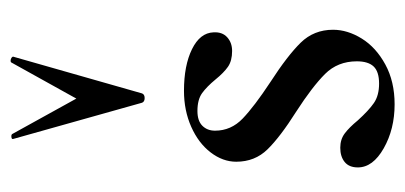

<svg xmlns="http://www.w3.org/2000/svg" viewBox="-226 -546 782 371"><g transform="rotate(-90 165.5 -360.0)"><path d="M28 -60Q28 -77 38.5 -85.5Q49 -94 66 -94Q82 -94 93.5 -85.5Q105 -77 119 -60Q138 -39 152.5 -29Q167 -19 190 -19Q213 -19 223 -29.5Q233 -40 233 -62Q233 -99 208.5 -123.5Q184 -148 136 -179Q87 -210 63 -234.5Q39 -259 39 -295Q39 -321 57 -344.5Q75 -368 106.5 -382Q138 -396 176 -396Q225 -396 256.5 -380.5Q288 -365 289 -339Q290 -322 279.5 -312.5Q269 -303 253 -303Q234 -303 222.5 -311Q211 -319 198 -335Q184 -352 171.5 -361Q159 -370 137 -370Q118 -370 108.5 -360.5Q99 -351 99 -336Q99 -305 122.5 -282.5Q146 -260 193 -229Q244 -196 269 -170.5Q294 -145 294 -108Q294 -80 277 -52.5Q260 -25 227 -7Q194 11 150 11Q102 11 65 -10Q28 -31 28 -60ZM83 -726Q82 -729 87 -729.5Q92 -730 93 -727L161 -604L231 -730Q232 -731 234 -731Q237 -731 239.5 -729.5Q242 -728 242 -726L171 -477Q169 -472 162 -472Q155 -472 153 -477Z"/></g></svg>

Font: Cormorant Upright SemiBold
Style: Regular
Weight: 600
Designer: Christian Thalmann (Catharsis Fonts)
Foundry: Catharsis Fonts
Version: Version 3.302